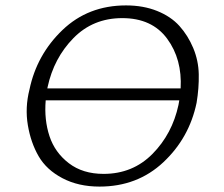

<svg xmlns="http://www.w3.org/2000/svg" viewBox="-20 -684 830 710"><path d="M446 -664Q510 -664 561 -643.5Q612 -623 643.5 -588Q675 -553 694.5 -506.5Q714 -460 715 -409Q716 -358 707 -304Q680 -174 584 -84Q488 6 348 6Q270 6 211 -25Q152 -56 123 -106Q94 -156 83 -221Q72 -286 89 -353Q116 -482 211 -573Q306 -664 446 -664ZM432 -617Q324 -617 251.5 -543Q179 -469 156 -362Q156 -361 155.5 -359.5Q155 -358 155 -357H648Q654 -465 598 -541Q542 -617 432 -617ZM363 -41Q471 -41 544 -115Q617 -189 640 -296L643 -313H149Q143 -241 163 -180.5Q183 -120 234.5 -80.5Q286 -41 363 -41Z"/></svg>

Font: EauTestText Semilight
Style: Italic
Weight: 300
Italic angle: -12°
Designer: Christian Thalmann (Catharsis Fonts)
Version: Version 0.001;PS 000.001;hotconv 1.0.88;makeotf.lib2.5.64775